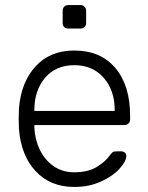

<svg xmlns="http://www.w3.org/2000/svg" viewBox="-20 -730 586 760"><path d="M54 0ZM495 -272V-257Q495 -247 488.5 -241Q482 -235 472 -235H116V-225Q118 -178 137.5 -137.5Q157 -97 192 -72.5Q227 -48 274 -48Q329 -48 363.5 -69.5Q398 -91 413 -113Q422 -125 426.5 -128Q431 -131 443 -131H459Q468 -131 474 -126Q480 -121 480 -113Q480 -92 453.5 -62.5Q427 -33 380 -11.5Q333 10 274 10Q179 10 121 -52.5Q63 -115 55 -220L54 -260L55 -300Q63 -404 120.5 -467Q178 -530 274 -530Q378 -530 436.5 -461Q495 -392 495 -272ZM434 -291V-295Q434 -372 390.5 -422Q347 -472 274 -472Q201 -472 158.5 -422Q116 -372 116 -295V-291ZM298 -617H250Q240 -617 234 -623Q228 -629 228 -639V-687Q228 -697 234 -703.5Q240 -710 250 -710H298Q308 -710 314.5 -703.5Q321 -697 321 -687V-639Q321 -629 314.5 -623Q308 -617 298 -617Z"/></svg>

Font: Hezaedrus Light
Style: Regular
Weight: 300
Designer: Hubert & Fischer
Foundry: Hubert & Fischer
Version: Version 1.10;September 3, 2019;FontCreator 11.5.0.2425 64-bi